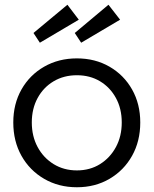

<svg xmlns="http://www.w3.org/2000/svg" viewBox="-20 -779 647 809"><path d="M304 10Q227 10 166 -25.5Q105 -61 70.5 -122.5Q36 -184 36 -263Q36 -341 70.5 -402Q105 -463 166 -498Q227 -533 304 -533Q381 -533 441.5 -498Q502 -463 536.5 -402Q571 -341 571 -263Q571 -184 536.5 -122.5Q502 -61 441.5 -25.5Q381 10 304 10ZM304 -61Q359 -61 401.5 -87.5Q444 -114 468.5 -159.5Q493 -205 493 -263Q493 -321 468.5 -366Q444 -411 401.5 -436.5Q359 -462 304 -462Q249 -462 206 -436.5Q163 -411 138.5 -366Q114 -321 114 -263Q114 -205 138.5 -159.5Q163 -114 206 -87.5Q249 -61 304 -61ZM322 -599 295 -640 437 -759 486 -696ZM148 -599 121 -640 264 -759 312 -696Z"/></svg>

Font: Lexend Deca Light
Style: Regular
Weight: 300
Designer: Bonnie Shaver-Troup, Thomas Jockin
Foundry: Lexend
Version: Version 1.008; ttfautohint (v1.8.4.7-5d5b)